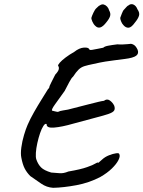

<svg xmlns="http://www.w3.org/2000/svg" viewBox="-20 -869 686 918"><path d="M234 29Q203 27 177 9Q151 -9 125 -27Q108 -44 98 -63.5Q88 -83 82 -115Q78 -134 82 -164Q86 -194 95 -224Q104 -254 112 -272Q124 -300 142.5 -332.5Q161 -365 179.5 -394.5Q198 -424 209 -442Q216 -449 215.5 -449.5Q215 -450 215 -450Q215 -455 225.5 -475.5Q236 -496 244 -512Q259 -528 261 -538Q263 -548 258 -554Q256 -558 265.5 -569Q275 -580 293.5 -594Q312 -608 335 -621Q359 -640 381.5 -641.5Q404 -643 408 -632Q408 -629 419.5 -630.5Q431 -632 446.5 -635.5Q462 -639 474 -641Q479 -647 497.5 -650.5Q516 -654 541 -657Q554 -656 567.5 -656.5Q581 -657 591 -658Q601 -659 601 -659Q608 -661 619 -655Q630 -649 638 -631Q645 -613 631 -602.5Q617 -592 576 -587Q546 -583 525.5 -580.5Q505 -578 483 -574.5Q461 -571 426 -563Q401 -558 384.5 -553Q368 -548 356 -536.5Q344 -525 329 -502Q322 -497 311 -476Q300 -455 289 -434Q261 -395 243 -370Q225 -345 229 -340Q229 -340 241 -337Q253 -334 257 -334Q267 -339 281.5 -341Q296 -343 305 -345Q367 -361 400.5 -369.5Q434 -378 450.5 -382Q467 -386 477 -387Q491 -398 504.5 -389Q518 -380 526 -364Q531 -350 526 -341Q521 -332 499.5 -324.5Q478 -317 437 -306.5Q396 -296 331 -278Q276 -262 238.5 -259Q201 -256 203 -276Q196 -280 187.5 -267Q179 -254 171.5 -232Q164 -210 158.5 -185Q153 -160 151.5 -138.5Q150 -117 154 -106Q162 -83 176.5 -68.5Q191 -54 225 -44Q245 -43 264 -41Q283 -39 307 -49Q366 -59 396.5 -70Q427 -81 432 -85Q440 -89 442.5 -90.5Q445 -92 450 -92Q447 -87 452 -92Q457 -97 468 -106Q482 -119 501 -126.5Q520 -134 534.5 -136Q549 -138 550 -133Q556 -123 546.5 -104Q537 -85 515 -63.5Q493 -42 460 -23Q407 5 345 16.5Q283 28 234 29ZM570 -749Q563 -756 558.5 -768Q554 -780 555 -784Q557 -789 562.5 -804Q568 -819 574 -824Q578 -828 584 -835Q590 -842 594 -843Q606 -853 618.5 -847Q631 -841 637 -825Q649 -808 644.5 -793.5Q640 -779 625 -761Q608 -737 594.5 -736.5Q581 -736 570 -749ZM436 -745Q427 -753 421.5 -766Q416 -779 417 -784Q419 -792 426.5 -808Q434 -824 441 -830Q444 -832 448.5 -837Q453 -842 457 -843Q467 -850 476 -847.5Q485 -845 492 -837.5Q499 -830 502 -819Q510 -805 506.5 -792.5Q503 -780 489 -763Q473 -742 460 -738Q447 -734 436 -745Z"/></svg>

Font: Caveat Medium
Style: Regular
Weight: 500
Designer: Pablo Impallari
Foundry: Pablo Impallari
Version: Version 2.000